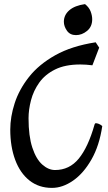

<svg xmlns="http://www.w3.org/2000/svg" viewBox="-20 -883 528 935"><path d="M233 32Q169 32 123.5 -4Q78 -40 54 -104.5Q30 -169 30 -252Q30 -314 51.5 -380.5Q73 -447 121 -508Q169 -569 249 -614Q329 -659 446 -677L463 -651L430 -565Q414 -567 399.5 -568Q385 -569 371 -569Q297 -569 248 -544.5Q199 -520 171 -480.5Q143 -441 131 -395Q119 -349 119 -307Q119 -220 137.5 -164Q156 -108 186 -81.5Q216 -55 248 -55Q318 -55 363.5 -110.5Q409 -166 440 -275Q442 -283 447 -283Q452 -283 460.5 -280Q469 -277 478 -269Q464 -174 425.5 -106.5Q387 -39 336 -3.5Q285 32 233 32ZM350 -712Q321 -712 306 -733.5Q291 -755 291 -777Q291 -810 317.5 -833Q344 -856 394 -863Q414 -847 421.5 -827Q429 -807 429 -789Q429 -753 404 -732.5Q379 -712 350 -712Z"/></svg>

Font: Julee
Style: Regular
Weight: 400
Designer: Julian Tunni
Foundry: Julian Tunni
Version: Version 1.002; ttfautohint (v1.8.4.7-5d5b);gftools[0.9.23]